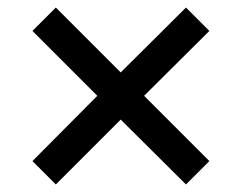

<svg xmlns="http://www.w3.org/2000/svg" viewBox="-20 -540 640 509"><path d="M128 -51 66 -113 238 -286 66 -458 128 -520 300 -348 473 -520 535 -458 362 -286 535 -113 473 -51 300 -223Z"/></svg>

Font: MulishBold
Style: Bold
Weight: 700
Designer: Vernon Adams
Foundry: Vernon Adams
Version: Version 3.602; ttfautohint (v1.8.3)